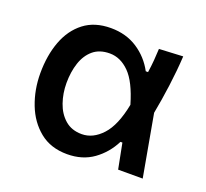

<svg xmlns="http://www.w3.org/2000/svg" viewBox="-96 -624 803 749"><g transform="rotate(20 305.0 -249.5)"><path d="M251 11.5Q183 11.5 137.2 -25.5Q91.5 -62.5 68.5 -122.2Q45.5 -182 45.5 -250Q45.5 -324 67.5 -382.8Q89.5 -441.5 133.8 -475.5Q178 -509.5 245 -509.5Q308 -509.5 355.2 -478.8Q402.5 -448 429.5 -397.5H439Q443 -424 445 -449Q447 -474 448 -497L547 -502Q543.5 -441.5 535 -377.8Q526.5 -314 515.5 -256.5Q527 -192.5 538.5 -128.2Q550 -64 561.5 0H459.5Q454.5 -26.5 449.2 -52.8Q444 -79 439 -105H431Q405 -53.5 359.8 -21Q314.5 11.5 251 11.5ZM278 -81.5Q324.5 -81.5 362.5 -122.8Q400.5 -164 418 -254Q392.5 -341.5 355.8 -378.2Q319 -415 274.5 -415Q232.5 -415 206 -392.8Q179.5 -370.5 167 -332.8Q154.5 -295 154.5 -249Q154.5 -206 167.8 -167.8Q181 -129.5 208.5 -105.5Q236 -81.5 278 -81.5Z"/></g></svg>

Font: Commissioner Medium
Style: Regular
Weight: 500
Designer: Kostas Bartsokas
Foundry: Kostas Bartsokas
Version: Version 1.000; ttfautohint (v1.8.3)